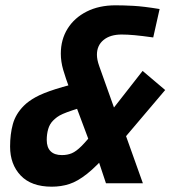

<svg xmlns="http://www.w3.org/2000/svg" viewBox="-20 -689 654 723"><path d="M70 -291Q87 -308 114 -323Q141 -338 189.5 -353.5Q238 -369 317 -387V-294Q278 -282 254 -274Q230 -266 216.5 -260Q203 -254 195 -248Q187 -242 180 -235Q167 -222 161.5 -203Q156 -184 156 -162Q156 -134 170.5 -119.5Q185 -105 213 -105Q234 -105 250.5 -112Q267 -119 287 -139Q307 -159 337 -197H341L517 -422L602 -350L401 -113L393 -119Q344 -63 308 -34.5Q272 -6 241 4Q210 14 175 14Q98 14 58 -28Q18 -70 18 -137Q18 -184 28.5 -222Q39 -260 70 -291ZM581 -655 557 -548Q514 -554 487 -556.5Q460 -559 438 -559Q395 -559 370 -538.5Q345 -518 345 -483Q345 -474 347 -463.5Q349 -453 354 -439L441 -195H448L518 1H379L346 -98H338L243 -352Q227 -395 218 -426Q209 -457 209 -487Q209 -540 234.5 -581Q260 -622 306.5 -645.5Q353 -669 415 -669Q445 -669 482.5 -667Q520 -665 581 -655Z"/></svg>

Font: Intel One Mono Light
Style: Italic
Weight: 300
Italic angle: -16°
Monospace: yes
Designer: Fred Shallcrass
Foundry: Frere-Jones Type LLC
Version: Version 1.004